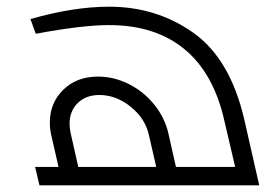

<svg xmlns="http://www.w3.org/2000/svg" viewBox="-20 -554 815 574"><path d="M755 0H98L85 -55H155L133 -151Q129 -168 129 -188Q129 -246 169 -285.5Q209 -325 273 -325Q321 -325 365.5 -302.5Q410 -280 441 -241.5Q472 -203 483 -157L506 -55H683L651 -192Q619 -335 531.5 -407Q444 -479 306 -479Q226 -479 87 -453L71 -497Q200 -534 306 -534Q448 -534 558 -456Q668 -378 710 -198ZM447 -55 425 -151Q414 -200 370.5 -235Q327 -270 277 -270Q237 -270 212.5 -246Q188 -222 188 -184Q188 -172 191 -157L214 -55Z"/></svg>

Font: Cairo Light
Style: Italic
Weight: 300
Italic angle: -13°
Designer: Mohamed Gaber, Accademia di Belle Arti di Urbino and others
Foundry: Kief Type Foundry, Accademia di Belle Arti di Urbino and others
Version: Version 3.011